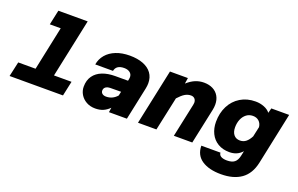

<svg xmlns="http://www.w3.org/2000/svg" viewBox="-109 -1185 2829 1821"><g transform="rotate(20 1306.0 -275.0)"><path d="M30 -149H205L298 -591H188L220 -740H516L391 -149H568L536 0H-3Z M1007 -47Q977 -17 943 -2.5Q909 12 864 12Q813 12 774 -10Q735 -32 713.5 -68Q692 -104 692 -146Q692 -211 723.5 -255Q755 -299 810.5 -320.5Q866 -342 939 -342H1068L1072 -361Q1074 -373 1074 -379Q1074 -409 1052 -426Q1030 -443 994 -443Q914 -443 902 -381H723Q732 -437 768.5 -480.5Q805 -524 865.5 -548Q926 -572 1004 -572Q1082 -572 1139 -550Q1196 -528 1226.5 -486Q1257 -444 1257 -385Q1257 -360 1251 -331L1181 0H1000ZM923 -129Q988 -129 1033 -180L1042 -221L933 -220Q902 -219 886 -206Q870 -193 870 -171Q870 -152 884.5 -140.5Q899 -129 923 -129Z M1730 -360Q1730 -385 1716 -400Q1702 -415 1678 -415Q1646 -415 1617 -397.5Q1588 -380 1552 -340L1479 0H1293L1412 -560H1593L1584 -501Q1625 -538 1666 -555Q1707 -572 1753 -572Q1804 -572 1842.5 -552.5Q1881 -533 1902 -496.5Q1923 -460 1923 -411Q1923 -386 1917 -357L1841 0H1655L1727 -338Q1730 -350 1730 -360Z M2435 -560H2615L2505 -38Q2480 79 2402 134.5Q2324 190 2198 190Q2076 190 2004.5 142Q1933 94 1932 -1H2125Q2126 24 2148 36Q2170 48 2208 48Q2257 48 2283 27.5Q2309 7 2319 -39L2330 -90Q2304 -61 2272.5 -47.5Q2241 -34 2201 -34Q2134 -34 2085 -63.5Q2036 -93 2010.5 -145Q1985 -197 1985 -262Q1985 -350 2020.5 -420.5Q2056 -491 2122 -531Q2188 -571 2274 -571Q2320 -571 2360.5 -555Q2401 -539 2422 -511ZM2258 -172Q2293 -172 2318.5 -192.5Q2344 -213 2364 -252L2386 -353Q2382 -390 2358 -412Q2334 -434 2297 -434Q2259 -434 2231 -412.5Q2203 -391 2188 -355Q2173 -319 2173 -275Q2173 -227 2195.5 -199.5Q2218 -172 2258 -172Z"/></g></svg>

Font: Azeret Mono ExtraBold
Style: Italic
Weight: 800
Italic angle: -12°
Designer: Martin Vácha
Foundry: Displaay
Version: Version 1.000; Glyphs 3.0.3, build 3074